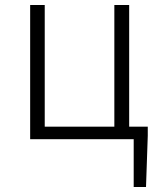

<svg xmlns="http://www.w3.org/2000/svg" viewBox="-20 -554 634 764"><path d="M512 190H561L568 -14V-50H494V-534H435V-50H158V-534H100V0H512Z"/></svg>

Font: Noto Sans KR Light
Style: Regular
Weight: 300
Designer: Ryoko NISHIZUKA 西塚涼子 (kana, bopomofo & ideographs); Paul D. Hunt (Latin, Greek & Cyrillic); Sandoll Communications 산돌커뮤니
Foundry: Adobe
Version: Version 2.004;hotconv 1.0.118;makeotfexe 2.5.65603